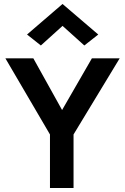

<svg xmlns="http://www.w3.org/2000/svg" viewBox="-20 -941 627 961"><path d="M7 -649H146.9L302 -370.1H279.1L439.9 -649H579L348.1 -268V0H230.1V-268ZM184.5 -713.4 115.3 -768.2 293 -921.1 471.8 -768.2 402.1 -713.4 272.2 -830.2H313.8Z"/></svg>

Font: Karla
Style: Regular
Weight: 400
Designer: Jonathan Pinhorn
Version: Version 2.004;gftools[0.9.33]